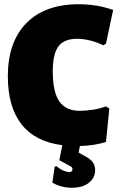

<svg xmlns="http://www.w3.org/2000/svg" viewBox="-20 -678 554 906"><path d="M480 -176 496 -166 480 -8Q426 9 357 11L351 42L385 61Q409 74 419 89.5Q429 105 429 124Q429 161 399.5 184.5Q370 208 319 208Q270 208 227 184L238 109L246 106Q261 119 278 126.5Q295 134 306 134Q322 134 322 120Q322 111 310 105L260 78L274 7Q146 -9 81.5 -91.5Q17 -174 17 -318Q17 -480 104.5 -569Q192 -658 352 -658Q438 -658 514 -631L480 -472L467 -464Q441 -478 407 -486.5Q373 -495 344 -495Q283 -495 256 -459.5Q229 -424 229 -341Q229 -244 260 -199.5Q291 -155 357 -155Q385 -155 419.5 -160.5Q454 -166 480 -176Z"/></svg>

Font: Luna Sans Black
Style: Regular
Weight: 900
Designer: Juan Pablo del Peral
Foundry: Huerta Tipografica
Version: Version 2.001; ttfautohint (v1.5)